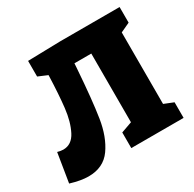

<svg xmlns="http://www.w3.org/2000/svg" viewBox="-158 -878 1076 1065"><g transform="rotate(-30 379.5 -346.0)"><path d="M735 -610 675 -582V-124L735 -100V0H400V-100L470 -125V-565H362L360 -535Q346 -338 329 -230Q312 -122 262.5 -52Q213 18 117 18Q69 18 3 -2L33 -187Q54 -181 70 -181Q124 -181 153 -237.5Q182 -294 191.5 -376.5Q201 -459 205 -580L146 -605V-705L356 -710H735Z"/></g></svg>

Font: Bitter Pro Black
Style: Regular
Weight: 900
Designer: Sol Matas, and Bitter project Authors
Foundry: Sol Matas
Version: Version 1.010